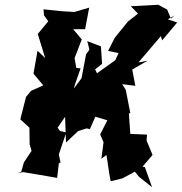

<svg xmlns="http://www.w3.org/2000/svg" viewBox="-20 -753 761 803"><path d="M695 -675 679 -713 642 -733 527 -727 557 -696 515 -663 460 -595 432 -540 476 -531 462 -501 368 -434 394 -428 378 -463 407 -486 402 -559 345 -581 354 -545 340 -526 321 -426 289 -383 293 -398 317 -467 299 -469 292 -510 322 -588 286 -631H336L353 -721L291 -703L239 -706L162 -714L164 -689L182 -664L138 -611L169 -510L137 -541L120 -445L161 -396L110 -373L89 -348L82 -321L65 -254L103 -219L104 -149L112 -122L80 -74L69 -35L55 -30L78 -33C128 -25 173 -17 219 -9L226 -69L233 -74L226 -107L257 -199L231 -205L221 -219L291 -321L252 -268V-270L256 -157L307 -205L342 -216L356 -213L389 -288L371 -267L429 -250L399 -191L413 -158L404 -89L425 -105C432 -68 435 -30 443 5L492 -7L544 -35L561 -14L616 30L586 -54L576 -56L618 -105L593 -165L595 -190L525 -193L519 -279L525 -280L506 -377L491 -401L546 -394L533 -462L597 -499L559 -492L653 -602L658 -584L721 -659L682 -672L711 -689Z"/></svg>

Font: Asimov Aggro
Style: CondIt
Weight: 500
Designer: Google
Version: Version 2.000980; 2014